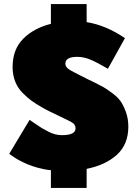

<svg xmlns="http://www.w3.org/2000/svg" viewBox="-20 -820 673 940"><path d="M25 -66.7 125 -233.3Q125.8 -232.5 150.8 -215.4Q175.8 -198.3 184.2 -193.3Q192.5 -188.3 212.9 -177.5Q233.3 -166.7 250 -162.5Q266.7 -158.3 283.3 -158.3Q350 -158.3 350 -191.7Q350 -196.7 348.8 -200.8Q347.5 -205 344.6 -209.2Q341.7 -213.3 339.2 -215.8Q336.7 -218.3 331.2 -221.2Q325.8 -224.2 323.8 -225.4Q321.7 -226.7 315.4 -229.6Q309.2 -232.5 308.3 -233.3Q299.2 -238.3 272.9 -250.4Q246.7 -262.5 223.3 -274.2Q200 -285.8 183.3 -295.8Q154.2 -312.5 134.6 -326.7Q115 -340.8 90.8 -365Q66.7 -389.2 54.2 -421.2Q41.7 -453.3 41.7 -491.7Q41.7 -578.3 93.8 -630.4Q145.8 -682.5 229.2 -703.3V-800H404.2V-711.7Q498.3 -696.7 591.7 -633.3L508.3 -483.3Q455.8 -514.2 422.9 -527.9Q390 -541.7 358.3 -541.7Q300 -541.7 300 -508.3Q300 -505 300.8 -502.1Q301.7 -499.2 302.5 -497.1Q303.3 -495 305.4 -492.1Q307.5 -489.2 309.2 -487.5Q310.8 -485.8 314.2 -483.3Q317.5 -480.8 319.2 -479.6Q320.8 -478.3 325 -475.8Q329.2 -473.3 330.4 -472.9Q331.7 -472.5 336.2 -470Q340.8 -467.5 341.7 -466.7Q361.7 -456.7 376.7 -448.8Q391.7 -440.8 409.6 -432.1Q427.5 -423.3 441.7 -416.7Q471.7 -401.7 485.8 -393.8Q500 -385.8 527.9 -365.4Q555.8 -345 570 -325Q584.2 -305 596.2 -272.1Q608.3 -239.2 608.3 -200Q608.3 -113.3 552.5 -62.5Q496.7 -11.7 404.2 6.7V100H229.2V13.3Q211.7 11.7 195 8.3Q178.3 5 164.6 1.2Q150.8 -2.5 136.7 -7.5Q122.5 -12.5 112.5 -16.7Q102.5 -20.8 90.8 -26.7Q79.2 -32.5 72.1 -36.2Q65 -40 55.8 -45.8Q46.7 -51.7 43.3 -54.2Q40 -56.7 32.9 -61.3Q25.8 -65.8 25 -66.7Z"/></svg>

Font: BoonTook
Style: Regular
Weight: 400
Designer: Sungsit Sawaiwan
Foundry: FontUni
Version: Version 3.0